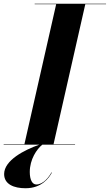

<svg xmlns="http://www.w3.org/2000/svg" viewBox="-62 -770 585 1022"><path d="M-42.5 -2.5V0H147.5C67.5 28 -40 83.5 -40 156.5C-40 211.5 13 232 74 232C160 232 199 177 214 149L212 147.5C199.5 171 169 212 131.5 212C110 212 96.5 187.5 96.5 145.5C96.5 78.5 133.5 23.5 163.5 0H337.5V-2.5H223L392 -747.5H502.5V-750H122.5V-747.5H237L68 -2.5Z"/></svg>

Font: Bodoni* 72pt
Style: Bold Italic
Weight: 700
Italic angle: -13°
Version: Version 2.3